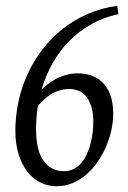

<svg xmlns="http://www.w3.org/2000/svg" viewBox="-20 -630 442 665"><path d="M220.2 -321.8Q191.9 -321.8 165.5 -308.6Q139.2 -295.4 111.3 -263.2Q107.9 -242.7 106.4 -222.7Q105 -202.6 105 -182.1Q105 -108.9 130.9 -73Q156.7 -37.1 201.2 -37.1Q220.7 -37.1 236.1 -45.2Q251.5 -53.2 262.7 -66.9Q273.9 -80.6 281.7 -98.1Q289.6 -115.7 294.2 -134.3Q298.8 -152.8 301 -171.6Q303.2 -190.4 303.2 -206.1Q303.2 -240.7 295.7 -263.2Q288.1 -285.6 276.1 -298.6Q264.2 -311.5 249.5 -316.7Q234.9 -321.8 220.2 -321.8ZM390.1 -581.1Q337.4 -569.8 294.4 -545.2Q251.5 -520.5 218 -486.1Q184.6 -451.7 161.1 -409.2Q137.7 -366.7 124 -319.8Q157.7 -351.6 189 -363.8Q220.2 -376 246.1 -376Q308.6 -376 340.3 -338.9Q372.1 -301.8 372.1 -235.8Q372.1 -209.5 366 -180.4Q359.9 -151.4 347.9 -123.5Q335.9 -95.7 318.8 -70.6Q301.8 -45.4 280 -26.4Q258.3 -7.3 231.9 3.9Q205.6 15.1 175.8 15.1Q144 15.1 117.9 1.2Q91.8 -12.7 73 -37.8Q54.2 -63 43.7 -98.1Q33.2 -133.3 33.2 -175.8Q33.2 -228.5 44.2 -279.1Q55.2 -329.6 76.4 -375.2Q97.7 -420.9 128.2 -460.4Q158.7 -500 198 -530.8Q237.3 -561.5 284.7 -582Q332 -602.5 386.2 -609.9Z"/></svg>

Font: Gentium Plus Cyr
Style: Italic
Weight: 400
Italic angle: -8°
Designer: J. Victor Gaultney, Annie Olsen, Iska Routamaa, Becca Hirsbrunner
Foundry: SIL International
Version: Version 5.000